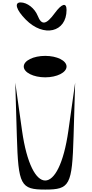

<svg xmlns="http://www.w3.org/2000/svg" viewBox="-20 -1573 757 1584"><path d="M106 -891 119 -450C131 -44 150 -9 353 -9C556 -9 575 -44 587 -450L600 -891L544 -494C466 53 240 53 162 -494ZM176 -1024C176 -975 256 -935 353 -935C450 -935 529 -975 529 -1024C529 -1073 450 -1112 353 -1112C256 -1112 176 -1073 176 -1024ZM150 -1553C95 -1553 114 -1491 192 -1412C340 -1261 529 -1306 529 -1491C529 -1555 490 -1544 432 -1465C361 -1368 323 -1362 291 -1443C266 -1505 204 -1553 150 -1553Z"/></svg>

Font: Venom Sans
Style: Regular
Weight: 400
Version: Version 1.001